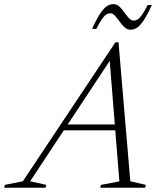

<svg xmlns="http://www.w3.org/2000/svg" viewBox="-84 -884 758 904"><path d="M197 -270.5 206.5 -298H495.5L486.5 -270.5ZM529.5 -30.5 603 -13.5 599 0H387.5L391.5 -13.5L478 -30L430.5 -623H449.5L58 -30.5L134 -13.5L130 0H-64.5L-61 -13.5L23.5 -30.5L459.5 -685H474ZM631 -860.5Q608.5 -811.5 591.2 -786.2Q574 -761 559.8 -752.5Q545.5 -744 531 -744Q514.5 -744 502 -755.8Q489.5 -767.5 478.8 -782.8Q468 -798 457.5 -809.8Q447 -821.5 434.5 -821.5Q425 -821.5 415.8 -815.2Q406.5 -809 395.5 -793.2Q384.5 -777.5 369.5 -748H349.5Q372 -797.5 389 -822.2Q406 -847 420.5 -855.8Q435 -864.5 449.5 -864.5Q466 -864.5 478.5 -852.8Q491 -841 501.5 -825.8Q512 -810.5 522.8 -798.8Q533.5 -787 546 -787Q555.5 -787 564.8 -793Q574 -799 585.2 -815Q596.5 -831 611 -860.5Z"/></svg>

Font: Newsreader 24pt Light
Style: Italic
Weight: 300
Italic angle: -17°
Designer: Hugues Gentile
Foundry: Production Type
Version: Version 1.003